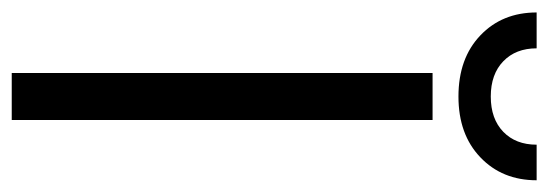

<svg xmlns="http://www.w3.org/2000/svg" viewBox="-346 -596 912 319"><g transform="rotate(90 109.5 -436.0)"><path d="M109.9 -742.2Q46.4 -742.2 8.3 -778.6Q-29.8 -814.9 -29.8 -872.1H29.8Q29.8 -837.4 51.3 -816.7Q72.8 -795.9 109.9 -795.9Q147 -795.9 168.5 -816.7Q189.9 -837.4 189.9 -872.1H249Q249 -814.9 210.9 -778.6Q172.9 -742.2 109.9 -742.2ZM70.8 0V-699.2H148.9V0Z"/></g></svg>

Font: Prompt Light
Style: Regular
Weight: 300
Designer: Katatrad Team
Foundry: CadsonDemak
Version: Version 1.000;PS 001.000;hotconv 1.0.88;makeotf.lib2.5.64775